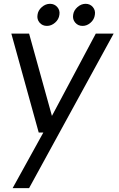

<svg xmlns="http://www.w3.org/2000/svg" viewBox="-20 -725 619 1002"><path d="M225.1 -589.8Q201.2 -589.8 186.5 -606.9Q171.9 -624 175.8 -647.9Q178.7 -670.9 198.2 -688Q217.8 -705.1 241 -705.1Q264.2 -705.1 279.1 -688Q293.9 -670.9 290 -647.9Q287.1 -624 267.6 -606.9Q248 -589.8 225.1 -589.8ZM411.1 -589.8Q387.2 -589.8 372.6 -606.9Q357.9 -624 361.8 -647.9Q364.7 -670.9 384.3 -688Q403.8 -705.1 427 -705.1Q450.2 -705.1 464.6 -688Q479 -670.9 475.1 -647.9Q472.2 -624 453.1 -606.9Q434.1 -589.8 411.1 -589.8ZM573.2 -549.8 131.8 256.8H45.9L206.1 -33.2H182.1L39.1 -549.8H131.8L251 -120.1L480 -549.8Z"/></svg>

Font: Oakes Grotesk
Style: Italic
Weight: 400
Designer: Samuel Oakes
Foundry: Samuel Oakes
Version: Version 1.0 | wf-rip DC20170320